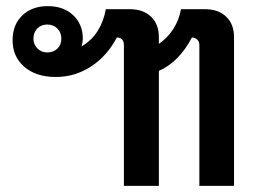

<svg xmlns="http://www.w3.org/2000/svg" viewBox="-20 -606 850 626"><path d="M743 -485V0H630V-459Q630 -470 623.5 -476.5Q617 -483 606 -484Q563 -403 498 -375V0H384V-459Q384 -483 361 -484Q329 -423 276.5 -389Q224 -355 162 -355Q98 -355 59.5 -388Q21 -421 21 -475Q21 -525 52.5 -555.5Q84 -586 136 -586Q187 -586 218.5 -556.5Q250 -527 250 -480Q250 -469 246 -455Q278 -473 298 -504.5Q318 -536 325 -576H404Q447 -576 472.5 -551.5Q498 -527 498 -485V-463Q526 -482 545 -511.5Q564 -541 570 -576H649Q692 -576 717.5 -551.5Q743 -527 743 -485ZM180 -480Q180 -500 167 -513Q154 -526 134 -526Q114 -526 101.5 -513Q89 -500 89 -480Q89 -461 102 -448Q115 -435 134 -435Q154 -435 167 -447.5Q180 -460 180 -480Z"/></svg>

Font: Sarabun SemiBold
Style: Regular
Weight: 600
Designer: Suppakit Chalermlarp | Katatrad Co.,Ltd.
Foundry: Cadson Demak Co.,Ltd.
Version: Version 1.000; ttfautohint (v1.6)